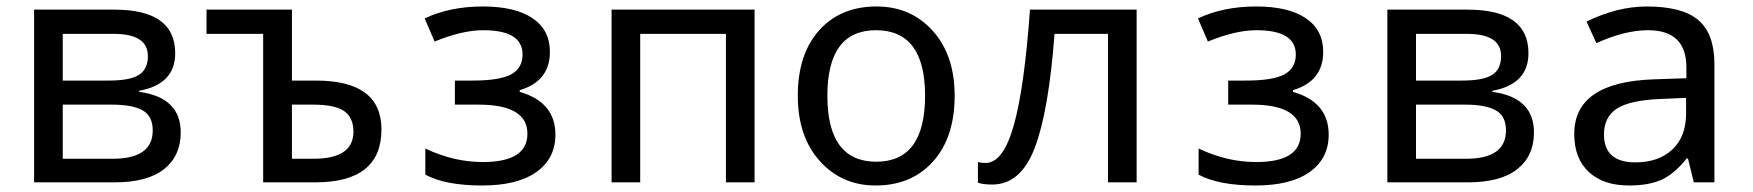

<svg xmlns="http://www.w3.org/2000/svg" viewBox="-20 -566 5441 596"><path d="M412.1 -284.2V-280.8Q541 -263.7 541 -154.8Q541 -82 489.3 -41Q437.5 0 335.9 0H85.9V-536.1H335Q523.9 -536.1 523.9 -400.9Q523.9 -304.7 412.1 -284.2ZM174.8 -460.9V-315.9H317.9Q383.3 -315.9 411.1 -333.5Q439 -351.1 439 -392.1Q439 -460.9 333 -460.9ZM174.8 -241.2V-73.2H330.1Q454.1 -73.2 454.1 -161.1Q454.1 -206.1 422.4 -223.6Q390.6 -241.2 328.1 -241.2Z M886.2 -315.9H960.9Q1164.1 -315.9 1164.1 -164.1Q1164.1 0 959 0H796.9V-460.9H621.1V-536.1H886.2ZM886.2 -241.2V-73.2H953.1Q1077.1 -73.2 1077.1 -157.2Q1077.1 -201.2 1048.3 -221.2Q1019.5 -241.2 951.2 -241.2Z M1447.3 -315.9Q1531.2 -315.9 1566.7 -335.2Q1602.1 -354.5 1602.1 -397Q1602.1 -472.2 1480 -472.2Q1414.6 -472.2 1329.1 -437L1298.3 -508.8Q1376.5 -545.9 1479 -545.9Q1579.1 -545.9 1633.1 -509.5Q1687 -473.1 1687 -404.8Q1687 -314 1593.3 -286.1V-280.8Q1704.1 -249 1704.1 -147.9Q1704.1 -74.2 1645.3 -32.2Q1586.4 9.8 1477.1 9.8Q1362.3 9.8 1300.3 -23.9V-105Q1388.2 -63 1479 -63Q1617.2 -63 1617.2 -150.9Q1617.2 -241.2 1465.3 -241.2H1392.1V-315.9Z M1967.3 0H1878.4V-536.1H2322.3V0H2233.4V-460.9H1967.3Z M2698.2 9.8Q2592.8 9.8 2524.7 -66.2Q2456.5 -142.1 2456.5 -269Q2456.5 -397.5 2522.7 -471.7Q2588.9 -545.9 2701.2 -545.9Q2807.6 -545.9 2875.5 -470.2Q2943.4 -394.5 2943.4 -269Q2943.4 -139.6 2876.5 -64.9Q2809.6 9.8 2698.2 9.8ZM2700.2 -64Q2851.6 -64 2851.6 -269Q2851.6 -472.2 2699.2 -472.2Q2548.3 -472.2 2548.3 -269Q2548.3 -64 2700.2 -64Z M3508.3 0H3419.4V-460.9H3253.4Q3235.4 -220.2 3191.9 -106.7Q3148.4 6.8 3060.5 6.8Q3030.3 6.8 3015.6 1V-63Q3025.9 -60.1 3039.6 -60.1Q3093.8 -60.1 3126.7 -176Q3159.7 -292 3177.2 -536.1H3508.3Z M3847.7 -315.9Q3931.6 -315.9 3967 -335.2Q4002.4 -354.5 4002.4 -397Q4002.4 -472.2 3880.4 -472.2Q3814.9 -472.2 3729.5 -437L3698.7 -508.8Q3776.9 -545.9 3879.4 -545.9Q3979.5 -545.9 4033.4 -509.5Q4087.4 -473.1 4087.4 -404.8Q4087.4 -314 3993.7 -286.1V-280.8Q4104.5 -249 4104.5 -147.9Q4104.5 -74.2 4045.7 -32.2Q3986.8 9.8 3877.4 9.8Q3762.7 9.8 3700.7 -23.9V-105Q3788.6 -63 3879.4 -63Q4017.6 -63 4017.6 -150.9Q4017.6 -241.2 3865.7 -241.2H3792.5V-315.9Z M4612.8 -284.2V-280.8Q4741.7 -263.7 4741.7 -154.8Q4741.7 -82 4689.9 -41Q4638.2 0 4536.6 0H4286.6V-536.1H4535.6Q4724.6 -536.1 4724.6 -400.9Q4724.6 -304.7 4612.8 -284.2ZM4375.5 -460.9V-315.9H4518.6Q4584 -315.9 4611.8 -333.5Q4639.6 -351.1 4639.6 -392.1Q4639.6 -460.9 4533.7 -460.9ZM4375.5 -241.2V-73.2H4530.8Q4654.8 -73.2 4654.8 -161.1Q4654.8 -206.1 4623 -223.6Q4591.3 -241.2 4528.8 -241.2Z M5237.8 0 5219.7 -74.2H5215.8Q5178.2 -26.9 5138.7 -8.5Q5099.1 9.8 5036.6 9.8Q4957 9.8 4911.9 -32.2Q4866.7 -74.2 4866.7 -149.9Q4866.7 -312 5115.7 -319.8L5214.8 -323.2V-356.9Q5214.8 -472.2 5095.7 -472.2Q5023.9 -472.2 4935.5 -432.1L4904.8 -499Q5000.5 -545.9 5091.8 -545.9Q5202.6 -545.9 5252.2 -503.4Q5301.8 -460.9 5301.8 -367.2V0ZM5213.9 -262.2 5134.8 -258.8Q5039.1 -254.9 4999 -228.8Q4959 -202.6 4959 -148.9Q4959 -62 5056.6 -62Q5128.4 -62 5171.1 -101.8Q5213.9 -141.6 5213.9 -213.9Z"/></svg>

Font: Droid Sans Mono
Style: Regular
Weight: 400
Monospace: yes
Foundry: Ascender Corporation
Version: Version 1.00 build 112